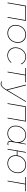

<svg xmlns="http://www.w3.org/2000/svg" viewBox="2323 -2888 760 5446"><g transform="rotate(90 2703.0 -165.0)"><path d="M51 0H71L158 -501H549L462 0H482L572 -520H141Z M920 5C1084 5 1196 -135 1196 -294C1196 -429 1104 -525 962 -525C796 -525 687 -381 687 -226C687 -91 781 5 920 5ZM921 -15C791 -15 707 -104 707 -228C707 -374 810 -505 961 -505C1091 -505 1176 -416 1176 -292C1176 -146 1073 -15 921 -15Z M1551 7C1633 7 1709 -31 1763 -98L1749 -110C1696 -46 1629 -11 1554 -11C1431 -11 1343 -105 1343 -227C1343 -361 1441 -506 1592 -506C1684 -506 1754 -459 1788 -376L1805 -386C1770 -470 1693 -525 1592 -525C1432 -525 1323 -372 1323 -223C1323 -92 1418 7 1551 7Z M1907 -501H2099L2012 0H2032L2119 -501H2311L2314 -520H1910Z M2360 195C2422 195 2471 152 2539 38L2873 -520H2851L2542 -4H2535L2402 -520H2380L2522 28C2462 134 2416 176 2363 176C2334 176 2311 169 2293 156L2290 177C2307 188 2331 195 2360 195Z M2908 0H2928L3015 -501H3406L3319 0H3339L3429 -520H2998Z M4050 3C4067 3 4079 1 4095 -3L4099 -24C4081 -19 4068 -17 4049 -17C3998 -17 3996 -62 4006 -118L4024 -221C4026 -230 4028 -240 4029 -249L4076 -520H4061C4047 -464 4037 -408 4026 -352C4005 -454 3924 -525 3808 -525C3647 -525 3544 -381 3544 -226C3544 -94 3632 5 3765 5C3866 5 3943 -49 3988 -126L3986 -119C3966 -36 3997 3 4050 3ZM3806 -506C3934 -506 4013 -415 4013 -293C4013 -141 3913 -14 3767 -14C3644 -14 3564 -103 3564 -228C3564 -373 3662 -506 3806 -506Z M4616 5C4780 5 4892 -138 4892 -294C4892 -429 4800 -525 4658 -525C4512 -525 4410 -413 4387 -280H4270L4312 -520H4292L4202 0H4222L4267 -261H4385C4384 -249 4383 -238 4383 -226C4383 -91 4475 5 4616 5ZM4617 -14C4487 -14 4403 -104 4403 -228C4403 -374 4506 -506 4657 -506C4787 -506 4872 -416 4872 -292C4872 -146 4769 -14 4617 -14Z M4999 -501H5191L5104 0H5124L5211 -501H5403L5406 -520H5002Z"/></g></svg>

Font: Fixel Display Thin
Style: Italic
Weight: 100
Italic angle: -10°
Designer: AlfaBravo + MacPaw
Foundry: Kyrylo Tkachov, Marchela Mozhyna, Serhii Makarenko, Maria Weinstein, Zakhar Kryvoshyya
Version: Version 1.210;Glyphs 3.2 (3217)